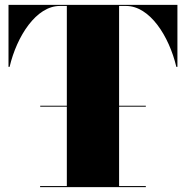

<svg xmlns="http://www.w3.org/2000/svg" viewBox="-20 -770 754 790"><path d="M145 -4.5V0H580V-4.5H470V-331H580V-335H470V-745.5H499C596 -745.5 675.5 -622 705.5 -495H710V-750H15V-495H19.5C49.5 -622 129.5 -745.5 226 -745.5H255V-335H145.5V-331H255V-4.5Z"/></svg>

Font: Bodoni* 36pt Fatface
Style: Regular
Weight: 900
Version: Version 2.3